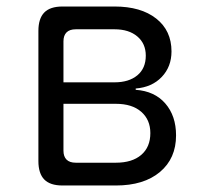

<svg xmlns="http://www.w3.org/2000/svg" viewBox="-20 -570 640 590"><path d="M172 0Q134 0 116 -18.5Q98 -37 98 -75V-475Q98 -513 116 -531.5Q134 -550 172 -550H332Q413 -550 460 -513Q507 -476 507 -412Q507 -365 477 -333.5Q447 -302 397 -298V-294Q455 -290 488 -252Q521 -214 521 -154Q521 -83 471.5 -41.5Q422 0 336 0ZM175 -251V-107Q175 -89 184.5 -79.5Q194 -70 213 -70H336Q386 -70 414 -94Q442 -118 442 -161Q442 -202 414 -226.5Q386 -251 336 -251ZM213 -480Q194 -480 184.5 -470.5Q175 -461 175 -443V-317H332Q376 -317 402 -338.5Q428 -360 428 -399Q428 -436 402 -458Q376 -480 332 -480Z"/></svg>

Font: Maple Mono Normal NL Light
Style: Regular
Weight: 300
Monospace: yes
Designer: subframe7536
Version: Version 7.000